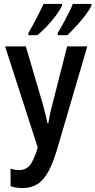

<svg xmlns="http://www.w3.org/2000/svg" viewBox="-20 -951 487 981"><path d="M94 10Q61 10 34 0V-89Q56 -82 77 -82Q111 -82 131.5 -105.5Q152 -129 173 -197L6 -714H112L197 -425Q203 -403 209.5 -378Q216 -353 222 -322H227Q232 -350 236.5 -372.5Q241 -395 248 -419L323 -714H426L277 -206Q254 -125 229 -78Q204 -31 171.5 -10.5Q139 10 94 10ZM447 -922Q437 -900 415 -871.5Q393 -843 368 -816Q343 -789 324 -771H275V-783Q290 -807 305.5 -836Q321 -865 334 -890.5Q347 -916 352 -931H447ZM297 -922Q286 -899 266 -872Q246 -845 221 -818.5Q196 -792 171 -771H125V-783Q148 -821 170 -864.5Q192 -908 203 -931H297Z"/></svg>

Font: Noto Sans ExtraCondensed Medium
Style: Regular
Weight: 500
Width: 2
Designer: Monotype Design Team
Foundry: Monotype Imaging Inc.
Version: Version 2.013; ttfautohint (v1.8.4.7-5d5b)